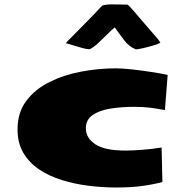

<svg xmlns="http://www.w3.org/2000/svg" viewBox="-20 -816 840 855"><path d="M498 19Q437 19 374.5 11.2Q312 3.4 255.4 -14.2Q198.7 -31.7 154.3 -61.5Q109.9 -91.3 84 -135.3Q58.1 -179.2 58.1 -239.3Q58.1 -314.9 97.2 -366.9Q136.2 -418.9 200.7 -450.9Q265.1 -482.9 342.5 -497.3Q419.9 -511.7 496.6 -511.7Q523.4 -511.7 566.4 -507.1Q609.4 -502.4 653.1 -495.6Q696.8 -488.8 726.6 -482.4L714.4 -325.7Q678.7 -332.5 648.2 -336.4Q617.7 -340.3 577.6 -340.3Q521.5 -340.3 472.4 -332.5Q423.3 -324.7 392.8 -304Q362.3 -283.2 362.3 -244.6Q362.3 -201.7 404.3 -173.6Q446.3 -145.5 538.6 -145.5Q568.4 -145.5 613.5 -148.9Q658.7 -152.3 699.7 -159.2L703.1 -5.4Q663.1 5.4 612.8 12.2Q562.5 19 498 19ZM584.5 -596.2Q553.7 -608.9 532.2 -637.9Q510.7 -667 490.7 -693.8Q476.6 -682.1 455.3 -660.9Q434.1 -639.6 413.3 -620.8Q392.6 -602.1 378.9 -596.7Q367.2 -596.7 345.5 -602.5Q323.7 -608.4 303 -615Q282.2 -621.6 272.9 -623.5Q280.3 -632.8 289.8 -641.8Q299.3 -650.9 310.1 -662.1L370.6 -723.6Q387.7 -740.7 403.3 -757.3Q418.9 -773.9 435.5 -791.5Q455.6 -796.9 479.5 -796.4Q503.4 -795.9 522.9 -795.9Q529.8 -795.9 536.4 -795.9Q543 -795.9 549.3 -794.9Q559.1 -786.1 578.4 -763.7Q597.7 -741.2 619.4 -715.8Q641.1 -690.4 657.2 -671.9Q664.6 -663.6 676.8 -649.4Q689 -635.3 694.3 -625.5Q685.5 -620.6 662.4 -613.5Q639.2 -606.4 616.2 -601.3Q593.3 -596.2 584.5 -596.2Z"/></svg>

Font: Seymour One
Style: Regular
Weight: 400
Designer: Vernon Adams
Foundry: Vernon Adams
Version: Version 1.100; ttfautohint (v1.8.4.7-5d5b);gftools[0.9.33]